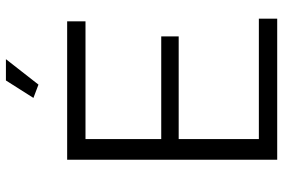

<svg xmlns="http://www.w3.org/2000/svg" viewBox="-174 -783 957 649"><g transform="rotate(-90 304.5 -458.5)"><path d="M343 -807 298 -824 357 -917H429ZM566 -62V0H89V-710H557V-648H159V-392H506V-333H159V-62Z"/></g></svg>

Font: IngvarSans
Style: Regular
Weight: 400
Version: Version 1.000